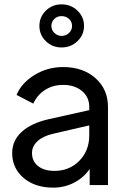

<svg xmlns="http://www.w3.org/2000/svg" viewBox="-20 -850 562 882"><path d="M336 -661Q306 -632 263 -632Q220 -632 190.5 -661Q161 -690 161 -731Q161 -772 190.5 -801Q220 -830 263 -830Q306 -830 336 -801Q366 -772 366 -731Q366 -690 336 -661ZM263 -685Q283 -685 297 -698.5Q311 -712 311 -731Q311 -750 297 -763Q283 -776 263 -776Q243 -776 229.5 -763Q216 -750 216 -731Q216 -712 230 -698.5Q244 -685 263 -685ZM270 -542Q361 -542 418.5 -491Q476 -440 476 -359V0H392V-74Q365 -34 320.5 -11Q276 12 225 12Q141 12 88.5 -32.5Q36 -77 36 -147Q36 -205 80.5 -245Q125 -285 206 -303L390 -344V-359Q390 -404 356.5 -432Q323 -460 270 -460Q223 -460 187 -437Q151 -414 133 -374L56 -414Q79 -469 138.5 -505.5Q198 -542 270 -542ZM230 -65Q299 -65 344.5 -111.5Q390 -158 390 -228V-274L226 -236Q180 -226 153.5 -202.5Q127 -179 127 -147Q127 -109 155 -87Q183 -65 230 -65Z"/></svg>

Font: Plus Jakarta Display
Style: Regular
Weight: 400
Designer: Gumpita Rahayu
Foundry: Tokotype Studio
Version: Version 1.000;hotconv 1.0.109;makeotfexe 2.5.65596